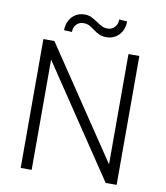

<svg xmlns="http://www.w3.org/2000/svg" viewBox="-95 -965 900 1043"><g transform="rotate(10 355.0 -443.5)"><path d="M90.3 0ZM559.1 0 150.9 -608.4V0H90.3V-710.9H150.9L559.6 -102.5V-710.9H619.6V0ZM425.8 -780.3Q401.9 -780.3 385.7 -787.6Q369.6 -794.9 350.6 -809.1Q333.5 -821.8 320.8 -827.9Q308.1 -834 290 -834Q267.1 -834 251.7 -818.1Q236.3 -802.2 236.3 -775.9L192.4 -777.8Q192.4 -808.1 205.1 -831.8Q217.8 -855.5 239.5 -868.4Q261.2 -881.3 288.1 -881.3Q309.1 -881.3 324.5 -874.3Q339.8 -867.2 361.3 -853Q378.9 -840.3 392.6 -834Q406.2 -827.6 423.3 -827.6Q446.3 -827.6 461.9 -844.2Q477.5 -860.8 477.5 -887.2L521.5 -884.3Q521.5 -853.5 508.8 -829.8Q496.1 -806.2 474.1 -793.2Q452.1 -780.3 425.8 -780.3Z"/></g></svg>

Font: Heebo Light
Style: Regular
Weight: 300
Designer: Oded Ezer
Foundry: Meir Sadan
Version: Version 2.001; ttfautohint (v1.5.14-ce02) -l 8 -r 50 -G 200 